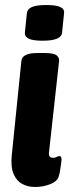

<svg xmlns="http://www.w3.org/2000/svg" viewBox="-20 -736 275 764"><path d="M119 8Q91 8 68.5 -4Q46 -16 34 -44Q22 -72 27 -120L65 -493Q68 -525 128 -525H158Q194 -525 205.5 -515.5Q217 -506 215 -492L175 -130Q172 -108 191 -108Q199 -108 205.5 -111.5Q212 -115 216 -115Q222 -115 224 -108.5Q226 -102 223 -84Q221 -70 219 -56.5Q217 -43 213 -32Q207 -14 179.5 -3Q152 8 119 8ZM150 -574Q111 -574 94.5 -582Q78 -590 79 -606L87 -684Q89 -700 107 -708Q125 -716 165 -716Q203 -716 220 -708Q237 -700 235 -684L227 -606Q224 -574 150 -574Z"/></svg>

Font: Asap Condensed
Style: Bold Italic
Weight: 700
Width: 3
Italic angle: -6°
Designer: Pablo Cosgaya
Foundry: Omnibus-Type
Version: Version 3.001; ttfautohint (v1.8.4.7-5d5b)